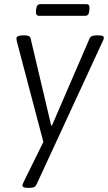

<svg xmlns="http://www.w3.org/2000/svg" viewBox="-20 -695 521 923"><path d="M113 208Q99 208 93.5 205Q88 202 88 196Q88 193 90 188.5Q92 184 95 177L205 -46L195 12L62 -492Q61 -495 60 -501.5Q59 -508 59 -511Q59 -518 68 -521.5Q77 -525 92 -525H99Q110 -525 117.5 -522Q125 -519 127 -511L226 -92H230L411 -511Q415 -519 423.5 -522Q432 -525 444 -525H452Q466 -525 472.5 -522.5Q479 -520 479 -513Q479 -509 477 -504Q475 -499 473 -495L156 191Q152 200 144.5 204Q137 208 121 208ZM167 -619Q159 -619 155.5 -625Q152 -631 153 -642L154 -652Q156 -665 160.5 -670Q165 -675 173 -675H395Q405 -675 408 -669Q411 -663 410 -652L409 -642Q408 -630 403 -624.5Q398 -619 390 -619Z"/></svg>

Font: Asap Light
Style: Italic
Weight: 300
Italic angle: -6°
Designer: Pablo Cosgaya
Foundry: Omnibus-Type
Version: Version 3.001